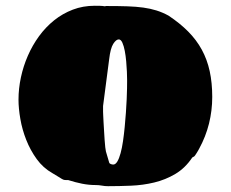

<svg xmlns="http://www.w3.org/2000/svg" viewBox="-20 -618 796 663"><path d="M310.1 21Q287.1 21 263.7 16.4Q240.2 11.7 215.8 3.9H209Q204.6 3.9 201.4 3.2Q198.2 2.4 193.6 -0.2Q189 -2.9 181.6 -7.6Q174.3 -12.2 161.1 -20Q128.9 -38.1 106.7 -68.8Q84.5 -99.6 70.6 -135Q56.6 -170.4 50.3 -207Q43.9 -243.7 43.9 -273.9Q43.9 -312 52.2 -350.8Q60.5 -389.6 76.2 -425.5Q91.8 -461.4 114.7 -492.9Q137.7 -524.4 167 -547.9Q196.3 -571.3 231.4 -584.7Q266.6 -598.1 307.1 -598.1Q315.9 -598.1 325 -597.9Q334 -597.7 342.8 -596.2Q344.2 -597.2 346.4 -597.2Q348.6 -597.2 350.1 -597.2Q389.6 -597.2 419.9 -596.2Q450.2 -595.2 474.9 -591.8Q499.5 -588.4 520.5 -581.8Q541.5 -575.2 562 -564Q601.6 -537.6 629.9 -509Q658.2 -480.5 676.8 -446.5Q695.3 -412.6 704.1 -372.3Q712.9 -332 712.9 -283.2Q712.9 -236.3 701.7 -191.2Q690.4 -146 668 -105Q666.5 -102.1 663.8 -97.4Q661.1 -92.8 658.4 -88.6Q655.8 -84.5 653.6 -81.3Q651.4 -78.1 650.9 -78.1L644 -74.2Q619.6 -37.6 585.4 -17.3Q551.3 2.9 512.5 12.2Q473.6 21.5 432.4 23.2Q391.1 24.9 353 24.9Q341.8 24.9 331.5 22.9Q321.3 21 310.1 21ZM335.9 -231.9Q335.9 -229.5 336.4 -219.5Q336.9 -209.5 337.6 -195.3Q338.4 -181.2 339.4 -165Q340.3 -148.9 341.3 -134.5Q342.3 -120.1 343.5 -109.4Q344.7 -98.6 345.7 -95.2L356.9 -57.1Q357.9 -53.2 362.5 -51.5Q367.2 -49.8 371.1 -49.8Q378.9 -49.8 385.3 -60.5Q391.6 -71.3 396.5 -89.4Q401.4 -107.4 404.8 -130.9Q408.2 -154.3 410.6 -179.4Q413.1 -204.6 414.8 -229.5Q416.5 -254.4 417.5 -275.9Q418.5 -297.4 418.7 -313.2Q418.9 -329.1 418.9 -335.9Q418.9 -334 418.9 -344Q418.9 -354 418.2 -370.4Q417.5 -386.7 415.8 -406Q414.1 -425.3 410.9 -442.1Q407.7 -459 402.6 -470.5Q397.5 -481.9 390.1 -481.9Q380.9 -481.9 371.1 -466.6Q361.3 -451.2 356.9 -413.1L335.9 -252Z"/></svg>

Font: Sigmar One
Style: Regular
Weight: 400
Version: Version 1.000